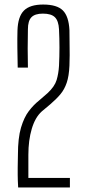

<svg xmlns="http://www.w3.org/2000/svg" viewBox="-20 -826 387 846"><path d="M60 0Q59 -20 58.5 -31.5Q58 -43 58 -55Q58 -67 58 -87.5Q58 -108 59 -144Q59 -218 72.5 -263.5Q86 -309 107 -336.5Q128 -364 152 -383L190 -416Q221 -445 229.5 -473.5Q238 -502 240 -536Q244 -617 240 -697Q238 -734 222 -750Q206 -766 169 -766Q134 -766 118.5 -750Q103 -734 103 -697Q102 -655 102 -612.5Q102 -570 103 -528H58Q57 -572 56.5 -615Q56 -658 57 -692Q59 -753 85.5 -779.5Q112 -806 170 -806Q231 -806 257 -780Q283 -754 286 -693Q286 -671 286.5 -641.5Q287 -612 287 -583.5Q287 -555 286 -537Q284 -491 274 -461.5Q264 -432 246 -410.5Q228 -389 201 -366L164 -335Q135 -309 120 -258.5Q105 -208 105 -144V-42H288V0Z"/></svg>

Font: Big Shoulders Display Light
Style: Regular
Weight: 300
Designer: Patric King
Foundry: XO Type Co
Version: Version 1.000; ttfautohint (v1.8.2)